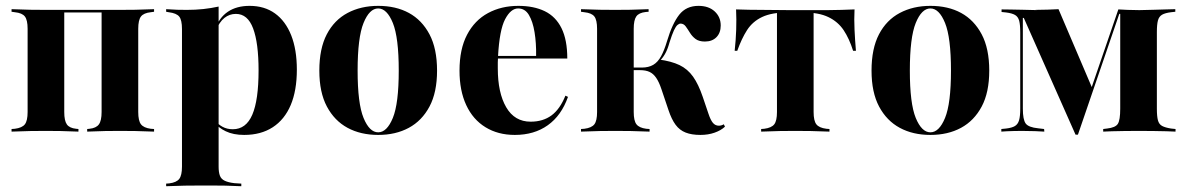

<svg xmlns="http://www.w3.org/2000/svg" viewBox="-20 -449 4050 655"><path d="M388.7 -2.4Q364.5 -2.4 339.1 -2Q313.7 -1.6 277.4 0V-8.9L285.5 -9.7Q308.1 -12.1 317.3 -24.6Q326.6 -37.1 326.6 -66.9V-415.3H388.7Q415.3 -415.3 441.5 -415.7Q467.7 -416.1 505.6 -417.7V-408.9L494.4 -407.3Q470.2 -404.8 460.9 -392.7Q451.6 -380.6 451.6 -350.8V-66.9Q451.6 -37.1 460.9 -25Q470.2 -12.9 494.4 -9.7L505.6 -8.9V0Q467.7 -1.6 441.5 -2Q415.3 -2.4 388.7 -2.4ZM136.3 -2.4Q110.5 -2.4 83.9 -2Q57.3 -1.6 19.4 0V-8.9L30.6 -9.7Q55.6 -12.9 64.9 -25Q74.2 -37.1 74.2 -66.9V-350.8Q74.2 -380.6 64.9 -392.7Q55.6 -404.8 30.6 -407.3L19.4 -408.9V-417.7Q57.3 -416.1 83.9 -415.7Q110.5 -415.3 136.3 -415.3H199.2V-66.9Q199.2 -37.1 208.1 -24.6Q216.9 -12.1 239.5 -9.7L247.6 -8.9V0Q211.3 -1.6 186.3 -2Q161.3 -2.4 136.3 -2.4ZM168.5 -406.5V-415.3H357.3V-406.5Z M662.9 183.9Q637.1 183.9 610.5 184.3Q583.9 184.7 546.8 186.3V177.4L557.3 176.6Q582.3 173.4 591.5 161.3Q600.8 149.2 600.8 119.4V-208.9H725.8V119.4Q725.8 138.7 730.2 150.4Q734.7 162.1 746.8 167.7Q758.9 173.4 779 175.8L803.2 177.4V186.3Q773.4 184.7 749.6 184.3Q725.8 183.9 705.2 183.9Q684.7 183.9 662.9 183.9ZM831.5 -429Q882.3 -429 918.1 -403.2Q954 -377.4 973.4 -328.6Q992.7 -279.8 992.7 -211.3Q992.7 -140.3 971.8 -90.7Q950.8 -41.1 910.5 -14.9Q870.2 11.3 812.9 11.3Q775.8 11.3 750 -1.2Q724.2 -13.7 712.9 -30.6L714.5 -37.9Q722.6 -25.8 738.3 -16.9Q754 -8.1 774.2 -8.1Q819.4 -8.1 840.7 -57.7Q862.1 -107.3 862.1 -208.9Q862.1 -302.4 843.5 -352Q825 -401.6 784.7 -401.6Q762.9 -401.6 745.6 -387.9Q728.2 -374.2 716.1 -343.5L714.5 -350Q727.4 -388.7 757.3 -408.9Q787.1 -429 831.5 -429ZM600.8 -208.9V-350Q600.8 -380.6 591.5 -392.3Q582.3 -404 555.6 -407.3L546.8 -408.9V-417.7Q568.5 -416.1 585.1 -415.7Q601.6 -415.3 617.7 -415.3Q646.8 -415.3 673.4 -418.1Q700 -421 725.8 -426.6V-417.7V-208.9Z M1270.2 11.3Q1210.5 11.3 1165.7 -12.9Q1121 -37.1 1095.2 -85.5Q1069.4 -133.9 1069.4 -208.1Q1069.4 -283.1 1094.8 -331.9Q1120.2 -380.6 1165.7 -404.8Q1211.3 -429 1270.2 -429Q1330.6 -429 1375 -404.8Q1419.4 -380.6 1445.2 -331.9Q1471 -283.1 1471 -208.1Q1471 -133.9 1445.2 -85.5Q1419.4 -37.1 1374.6 -12.9Q1329.8 11.3 1270.2 11.3ZM1270.2 2.4Q1300 2.4 1320.2 -46.8Q1340.3 -96 1340.3 -208.1Q1340.3 -321 1320.2 -370.6Q1300 -420.2 1270.2 -420.2Q1240.3 -420.2 1220.2 -370.6Q1200 -321 1200 -208.1Q1200 -96 1220.2 -46.8Q1240.3 2.4 1270.2 2.4Z M1736.3 11.3Q1679 11.3 1636.3 -14.9Q1593.5 -41.1 1570.6 -90.3Q1547.6 -139.5 1547.6 -208.1Q1547.6 -281.5 1573.4 -330.6Q1599.2 -379.8 1644.8 -404.4Q1690.3 -429 1748.4 -429Q1800.8 -429 1838.3 -410.9Q1875.8 -392.7 1895.6 -352.8Q1915.3 -312.9 1915.3 -249.2H1638.7L1637.1 -258.1H1808.9Q1809.7 -302.4 1803.6 -339.1Q1797.6 -375.8 1784.3 -398Q1771 -420.2 1747.6 -420.2Q1722.6 -420.2 1703.2 -383.5Q1683.9 -346.8 1679 -256.5V-254.8Q1678.2 -246 1678.2 -236.3Q1678.2 -226.6 1678.2 -216.1Q1678.2 -132.3 1706.9 -83.1Q1735.5 -33.9 1790.3 -33.9Q1832.3 -33.9 1861.3 -55.2Q1890.3 -76.6 1908.9 -122.6L1917.7 -118.5Q1895.2 -54.8 1848.8 -21.8Q1802.4 11.3 1736.3 11.3Z M2016.9 -208.9V-350.8Q2016.9 -380.6 2007.7 -392.7Q1998.4 -404.8 1973.4 -407.3L1962.1 -408.9V-417.7Q2000 -416.1 2026.6 -415.7Q2053.2 -415.3 2079 -415.3Q2104.8 -415.3 2130.2 -415.7Q2155.6 -416.1 2192.7 -417.7V-408.9L2183.1 -408.1Q2159.7 -405.6 2150.8 -393.1Q2141.9 -380.6 2141.9 -350.8V-208.9ZM2079 -2.4Q2053.2 -2.4 2026.6 -2Q2000 -1.6 1962.1 0V-8.9L1973.4 -9.7Q1998.4 -12.9 2007.7 -25Q2016.9 -37.1 2016.9 -66.9V-208.9H2141.9V-66.9Q2141.9 -37.1 2151.2 -25Q2160.5 -12.9 2184.7 -9.7L2196 -8.9V0Q2158.1 -1.6 2131.9 -2Q2105.6 -2.4 2079 -2.4ZM2369.4 11.3Q2339.5 11.3 2319 3.2Q2298.4 -4.8 2284.7 -23.4Q2271 -41.9 2260.5 -73.4L2236.3 -145.2Q2228.2 -169.4 2218.5 -183.5Q2208.9 -197.6 2196 -203.6Q2183.1 -209.7 2162.9 -209.7H2136.3V-218.5H2169.4Q2192.7 -218.5 2208.5 -227.8Q2224.2 -237.1 2235.1 -256.9Q2246 -276.6 2255.6 -308.9Q2273.4 -368.5 2297.2 -398.8Q2321 -429 2362.9 -429Q2397.6 -429 2418.1 -410.1Q2438.7 -391.1 2438.7 -362.1Q2438.7 -337.1 2424.2 -322.2Q2409.7 -307.3 2384.7 -307.3Q2364.5 -307.3 2352.8 -316.1Q2341.1 -325 2333.5 -337.5Q2325.8 -350 2319 -359.3Q2312.1 -368.5 2301.6 -368.5Q2296.8 -368.5 2291.1 -363.7Q2285.5 -358.9 2279 -345.2Q2272.6 -331.5 2263.7 -303.2Q2257.3 -279.8 2248.4 -264.5Q2239.5 -249.2 2228.2 -238.7L2227.4 -246Q2270.2 -240.3 2298 -227Q2325.8 -213.7 2344.4 -187.5Q2362.9 -161.3 2377.4 -118.5L2396.8 -61.3Q2404 -39.5 2412.1 -29.8Q2420.2 -20.2 2432.3 -20.2Q2441.1 -20.2 2449.2 -25L2453.2 -16.9Q2439.5 -4 2417.7 3.6Q2396 11.3 2369.4 11.3Z M2692.7 -2.4Q2666.9 -2.4 2640.7 -2Q2614.5 -1.6 2576.6 0V-8.9L2587.1 -9.7Q2612.1 -12.9 2621.4 -25Q2630.6 -37.1 2630.6 -66.9V-208.9H2755.6V-66.9Q2755.6 -37.1 2764.9 -25Q2774.2 -12.9 2799.2 -9.7L2809.7 -8.9V0Q2771.8 -1.6 2745.6 -2Q2719.4 -2.4 2692.7 -2.4ZM2666.1 -406.5Q2612.9 -406.5 2580.2 -391.1Q2547.6 -375.8 2528.6 -346.4Q2509.7 -316.9 2495.2 -275.8H2486.3Q2490.3 -312.1 2491.5 -347.6Q2492.7 -383.1 2491.1 -416.9Q2512.9 -416.1 2535.5 -415.7Q2558.1 -415.3 2579.8 -415.3L2666.1 -414.5H2720.2H2806.5Q2828.2 -414.5 2850.8 -415.3Q2873.4 -416.1 2895.2 -416.9Q2893.5 -383.1 2895.2 -347.6Q2896.8 -312.1 2900 -275.8H2890.3Q2877.4 -316.9 2858.1 -346Q2838.7 -375 2806 -390.7Q2773.4 -406.5 2720.2 -406.5ZM2630.6 -208.9V-409.7H2755.6V-208.9Z M3154 11.3Q3094.4 11.3 3049.6 -12.9Q3004.8 -37.1 2979 -85.5Q2953.2 -133.9 2953.2 -208.1Q2953.2 -283.1 2978.6 -331.9Q3004 -380.6 3049.6 -404.8Q3095.2 -429 3154 -429Q3214.5 -429 3258.9 -404.8Q3303.2 -380.6 3329 -331.9Q3354.8 -283.1 3354.8 -208.1Q3354.8 -133.9 3329 -85.5Q3303.2 -37.1 3258.5 -12.9Q3213.7 11.3 3154 11.3ZM3154 2.4Q3183.9 2.4 3204 -46.8Q3224.2 -96 3224.2 -208.1Q3224.2 -321 3204 -370.6Q3183.9 -420.2 3154 -420.2Q3124.2 -420.2 3104 -370.6Q3083.9 -321 3083.9 -208.1Q3083.9 -96 3104 -46.8Q3124.2 2.4 3154 2.4Z M3469.4 -78.2Q3469.4 -41.1 3479 -27.8Q3488.7 -14.5 3521.8 -11.3L3541.9 -8.9L3542.7 0Q3531.5 -0.8 3510.9 -1.6Q3490.3 -2.4 3465.3 -2.4Q3450.8 -2.4 3437.9 -2Q3425 -1.6 3414.5 -1.2Q3404 -0.8 3396 0V-8.9L3412.1 -10.5Q3432.3 -12.9 3442.3 -19Q3452.4 -25 3456.5 -38.7Q3460.5 -52.4 3460.5 -78.2V-338.7Q3460.5 -364.5 3456.9 -378.2Q3453.2 -391.9 3442.7 -398Q3432.3 -404 3412.1 -406.5L3396.8 -408.1V-416.9Q3409.7 -416.9 3427.8 -416.5Q3446 -416.1 3469.4 -415.7Q3492.7 -415.3 3518.5 -414.5L3511.3 -415.3Q3533.9 -415.3 3554 -416.1Q3574.2 -416.9 3591.1 -417.7L3708.1 -143.5L3693.5 -120.2L3795.2 -416.9Q3808.1 -416.1 3826.6 -415.3Q3845.2 -414.5 3865.3 -414.5H3868.5Q3895.2 -415.3 3917.7 -415.7Q3940.3 -416.1 3958.9 -416.9Q3977.4 -417.7 3989.5 -417.7V-408.9L3975 -407.3Q3954.8 -404.8 3944.4 -398.8Q3933.9 -392.7 3930.2 -379Q3926.6 -365.3 3926.6 -339.5V-78.2Q3926.6 -52.4 3930.2 -38.7Q3933.9 -25 3944.4 -19.4Q3954.8 -13.7 3975 -10.5L3990.3 -8.9V0Q3978.2 -0.8 3959.7 -1.2Q3941.1 -1.6 3918.1 -2Q3895.2 -2.4 3868.5 -2.4H3864.5H3860.5Q3835.5 -2.4 3813.3 -2Q3791.1 -1.6 3773.4 -1.2Q3755.6 -0.8 3743.5 0V-8.9L3756.5 -10.5Q3785.5 -13.7 3793.5 -26.6Q3801.6 -39.5 3801.6 -78.2V-401.6H3798.4L3657.3 10.5H3649.2L3472.6 -387.9H3469.4Z"/></svg>

Font: Playfair 144pt SemiCondensed ExtraBold
Style: Regular
Weight: 800
Width: 4
Designer: Claus Eggers Sørensen
Foundry: Claus Eggers Sørensen
Version: Version 2.203